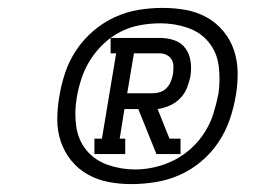

<svg xmlns="http://www.w3.org/2000/svg" viewBox="-20 -904 640 486"><path d="M219 -514V-553H238L274 -769H260V-808H385Q404 -808 421.5 -802Q439 -796 449.5 -781.5Q460 -767 462.5 -748Q465 -729 462 -711Q459 -696 453 -681Q447 -666 435.5 -654.5Q424 -643 409 -636.5Q394 -630 379 -628L409 -553H437V-514H376L330 -628H295L283 -553H297V-514ZM366 -668Q376 -668 385.5 -671Q395 -674 402 -681.5Q409 -689 412.5 -698Q416 -707 418 -717Q419 -726 419 -735.5Q419 -745 415 -752.5Q411 -760 402.5 -764.5Q394 -769 385 -769H319L302 -668ZM312 -438Q282 -438 254 -443.5Q226 -449 202 -462.5Q178 -476 160.5 -497.5Q143 -519 134 -545.5Q125 -572 125 -601Q125 -630 130 -659Q135 -690 145 -720Q155 -750 173 -777Q191 -804 216 -825.5Q241 -847 270.5 -860.5Q300 -874 330.5 -879Q361 -884 392 -884Q421 -884 449.5 -879Q478 -874 502.5 -860.5Q527 -847 545 -825.5Q563 -804 572 -777.5Q581 -751 581.5 -721.5Q582 -692 577 -663Q572 -632 561.5 -601.5Q551 -571 533 -544Q515 -517 489.5 -495.5Q464 -474 434.5 -461Q405 -448 373.5 -443Q342 -438 312 -438ZM322 -475Q347 -475 372.5 -481Q398 -487 421.5 -499Q445 -511 465 -529.5Q485 -548 499 -570.5Q513 -593 520.5 -617.5Q528 -642 533 -667Q538 -703 533.5 -737.5Q529 -772 508 -797.5Q487 -823 454 -834Q421 -845 386 -845Q361 -845 335.5 -840.5Q310 -836 286 -824Q262 -812 242 -793Q222 -774 208 -751.5Q194 -729 186 -704.5Q178 -680 174 -655Q168 -619 173 -584Q178 -549 199 -523.5Q220 -498 253.5 -486.5Q287 -475 322 -475Z"/></svg>

Font: Iosevka Etoile Oblique
Style: Regular
Weight: 400
Italic angle: -9°
Designer: Belleve Invis
Foundry: Belleve Invis
Version: Version 15.5.2; ttfautohint (v1.8.4)